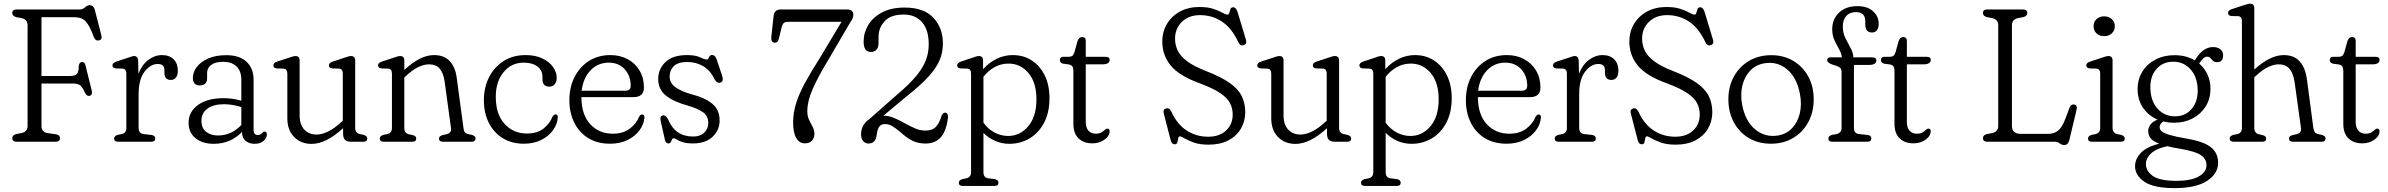

<svg xmlns="http://www.w3.org/2000/svg" viewBox="-20 -750 12638 1016"><path d="M403.5 -700Q418.5 -700 430 -711.2Q441.5 -722.5 455 -722.5Q475 -722.5 482 -697L516.5 -562Q522.5 -539.5 502 -536Q484.5 -532.5 476 -555Q459 -600.5 444.2 -622.8Q429.5 -645 412 -652Q394.5 -659 370.5 -659H199.5V-348H351Q378 -348 387.2 -359Q396.5 -370 396.5 -397.5Q398 -420 412 -421.5Q428 -423.5 432.5 -403.5L465.5 -270.5Q471 -248 454.5 -243Q440 -239 430 -258.5Q418.5 -285.5 406 -296.8Q393.5 -308 367.5 -308H199.5V-84Q199.5 -50.5 231 -46L276.5 -39.5Q297.5 -35.5 297.5 -19Q297.5 0 273.5 0H68.5Q45 0 45 -19Q45 -34.5 65.5 -40.5L94.5 -46Q126 -53 126 -84V-616Q126 -647 94.5 -654L65.5 -659.5Q45 -665.5 45 -681Q45 -700 68.5 -700Z M711 -428 712.5 -359.5Q731 -407.5 765 -433Q799 -458.5 837.5 -458.5Q876.5 -458.5 898.8 -436.2Q921 -414 921 -376Q921 -352 911 -339.5Q901 -327 884.5 -327Q850 -327 850 -365V-379Q850 -411.5 814.5 -411.5Q776.5 -411.5 745 -370.8Q713.5 -330 713.5 -251.5V-73Q713.5 -43.5 740.5 -40.5L781 -36Q801.5 -33 801.5 -17Q801.5 0 780 0H605Q584 0 584 -17Q584 -30 602 -36L624 -40.5Q648.5 -46 648.5 -73V-360.5Q648.5 -385 629 -387L592 -388Q575 -390.5 575 -404Q575 -417.5 595 -424L656 -444Q667.5 -448 676 -450.8Q684.5 -453.5 690 -453.5Q709.5 -453.5 711 -428Z M978 -101Q978 -158.5 1027.8 -194.5Q1077.5 -230.5 1162 -230.5Q1211.5 -230.5 1257 -217V-328Q1257 -374.5 1231.2 -398.8Q1205.5 -423 1161 -423Q1119 -423 1097.5 -406.2Q1076 -389.5 1076 -365V-336.5Q1076 -298 1036.5 -298Q1018.5 -298 1009.5 -308.8Q1000.5 -319.5 1000.5 -336.5Q1000.5 -368 1021.5 -395.8Q1042.5 -423.5 1082 -440.8Q1121.5 -458 1177.5 -458Q1247.5 -458 1284.8 -423Q1322 -388 1322 -327.5V-63Q1322 -35.5 1345 -35.5Q1358.5 -35.5 1366.5 -45.5Q1369 -48.5 1372 -51.2Q1375 -54 1379 -54Q1392 -54 1392 -38Q1392 -19.5 1374.5 -4.2Q1357 11 1328 11Q1298 11 1279.2 -5Q1260.5 -21 1260.5 -50.5V-51.5Q1199 11 1111.5 11Q1051.5 11 1014.8 -18.5Q978 -48 978 -101ZM1046 -111Q1046 -71.5 1071 -52.2Q1096 -33 1133.5 -33Q1204 -33 1257 -88.5V-183.5Q1236 -190 1213.2 -194.2Q1190.5 -198.5 1165 -198.5Q1110.5 -198.5 1078.2 -175.5Q1046 -152.5 1046 -111Z M1500.5 -124V-360.5Q1500.5 -385 1480.5 -387L1443.5 -388Q1426.5 -390.5 1426.5 -404Q1426.5 -417.5 1446.5 -424L1507.5 -444Q1519.5 -448 1528.2 -450.8Q1537 -453.5 1543.5 -453.5Q1565.5 -453.5 1565.5 -429.5V-141Q1565.5 -90.5 1590.2 -64.2Q1615 -38 1655 -38Q1683 -38 1715.8 -53.8Q1748.5 -69.5 1785.5 -103.5L1794 -111V-360.5Q1794 -385 1774.5 -387L1737 -388Q1720.5 -390.5 1720.5 -404Q1720.5 -417.5 1740 -424L1801 -444Q1813.5 -448 1822 -450.8Q1830.5 -453.5 1837 -453.5Q1859.5 -453.5 1859.5 -429.5V-73Q1859.5 -46 1884 -40.5L1905.5 -36Q1923.5 -30 1923.5 -17Q1923.5 0 1902.5 0H1837Q1815.5 0 1805.5 -10Q1795.5 -20 1795.5 -43.5V-71.5Q1705 11.5 1628.5 11.5Q1572.5 11.5 1536.5 -25Q1500.5 -61.5 1500.5 -124Z M2119.5 -429.5V-380Q2161.5 -418.5 2200.2 -438.5Q2239 -458.5 2277 -458.5Q2330.5 -458.5 2360.2 -426.2Q2390 -394 2397 -337L2432.5 -73Q2434 -58.5 2439.2 -51Q2444.5 -43.5 2457 -40.5L2478.5 -36Q2496.5 -29.5 2496.5 -17Q2496.5 0 2475.5 0H2323.5Q2303 0 2303 -17Q2303 -29.5 2320 -34.5L2342 -39.5Q2355 -42.5 2361.8 -50Q2368.5 -57.5 2366.5 -72.5L2333 -317.5Q2326.5 -364 2306.8 -386.8Q2287 -409.5 2250.5 -409.5Q2223.5 -409.5 2193.2 -395Q2163 -380.5 2127 -347L2119.5 -340V-73Q2119.5 -45 2144 -39.5L2166 -34.5Q2182.5 -29.5 2182.5 -17Q2182.5 0 2162 0H2010.5Q1989.5 0 1989.5 -17Q1989.5 -30 2007.5 -36L2029.5 -40.5Q2054 -46 2054 -73V-360.5Q2054 -385 2034.5 -387L1997.5 -388Q1980.5 -390.5 1980.5 -404Q1980.5 -417.5 2000.5 -424L2061 -444Q2073.5 -448 2082 -450.8Q2090.5 -453.5 2097.5 -453.5Q2119.5 -453.5 2119.5 -429.5Z M2926 -338Q2926 -317 2915.2 -304.2Q2904.5 -291.5 2887 -291.5Q2850.5 -291.5 2850.5 -332V-345Q2850.5 -377 2824.2 -397.8Q2798 -418.5 2751 -418.5Q2686 -418.5 2644.8 -368.2Q2603.5 -318 2603.5 -238Q2603.5 -145.5 2650 -94.5Q2696.5 -43.5 2768 -43.5Q2823.5 -43.5 2856.8 -70.2Q2890 -97 2902.5 -130.5Q2910.5 -144.5 2919.5 -144.5Q2933 -144.5 2931.5 -126.5Q2928.5 -91 2905.5 -59.8Q2882.5 -28.5 2843.2 -9Q2804 10.5 2752.5 10.5Q2688 10.5 2640.5 -18.8Q2593 -48 2566.8 -99.8Q2540.5 -151.5 2540.5 -219.5Q2540.5 -287.5 2568 -341.5Q2595.5 -395.5 2645 -427Q2694.5 -458.5 2761.5 -458.5Q2812.5 -458.5 2849.2 -441.2Q2886 -424 2906 -396.2Q2926 -368.5 2926 -338Z M3387.5 -287Q3387.5 -236 3332 -236H3056.5Q3057 -143 3103.5 -92.8Q3150 -42.5 3222.5 -42.5Q3278 -42.5 3313 -69.5Q3348 -96.5 3361 -130.5Q3368.5 -144.5 3378 -144.5Q3391 -144 3390 -127Q3387 -91.5 3363.8 -60Q3340.5 -28.5 3300.5 -9Q3260.5 10.5 3208 10.5Q3141.5 10.5 3093.5 -18.8Q3045.5 -48 3019.2 -100.2Q2993 -152.5 2993 -220Q2993 -288 3020 -341.8Q3047 -395.5 3095.8 -427Q3144.5 -458.5 3210.5 -458.5Q3261.5 -458.5 3301.5 -436.8Q3341.5 -415 3364.5 -376.5Q3387.5 -338 3387.5 -287ZM3201.5 -418.5Q3144 -418.5 3105 -377.8Q3066 -337 3058 -270H3288.5Q3317.5 -270 3317.5 -296Q3317.5 -348.5 3285.8 -383.5Q3254 -418.5 3201.5 -418.5Z M3647.5 -27.5Q3684.5 -27.5 3706.2 -47.8Q3728 -68 3728 -99.5Q3728 -135.5 3700.8 -155.5Q3673.5 -175.5 3620 -191Q3545 -211.5 3504 -244Q3463 -276.5 3463 -332Q3463 -385 3501.5 -421.8Q3540 -458.5 3615.5 -458.5Q3660.5 -458.5 3684.2 -446.8Q3708 -435 3720 -435Q3725.5 -435 3728.5 -441Q3731.5 -447 3735.5 -453Q3739.5 -459 3748 -459Q3764.5 -459 3772.5 -435.5L3801 -350Q3811 -319.5 3793.5 -313.5Q3774.5 -307 3762 -329.5Q3738.5 -378 3700.8 -400Q3663 -422 3617.5 -422Q3567.5 -422 3545.5 -400Q3523.5 -378 3523.5 -345.5Q3523.5 -310.5 3554 -288.5Q3584.5 -266.5 3640 -251Q3710.5 -233 3749.2 -201Q3788 -169 3788 -112.5Q3788 -61 3750.5 -26Q3713 9 3648 9Q3613.5 9 3592.8 2.2Q3572 -4.5 3561.2 -11.5Q3550.5 -18.5 3546 -18.5Q3539 -18.5 3536 -11.5Q3533 -4.5 3529.5 2.2Q3526 9 3518 9Q3502.5 9 3498.5 -10.5L3478.5 -98.5Q3474.5 -115.5 3475 -125.5Q3475.5 -135.5 3485 -138.5Q3502.5 -144 3516.5 -116Q3553.5 -27.5 3647.5 -27.5Z M4289.5 -43Q4289.5 -19.5 4276.5 -5.5Q4263.5 8.5 4238.5 8.5Q4210 8.5 4193.5 -19.5Q4177 -47.5 4177 -102Q4177 -153 4192.8 -203.5Q4208.5 -254 4239.5 -311Q4270.5 -368 4315.5 -438.5L4433 -634.5H4149Q4133.5 -634.5 4126.5 -627.2Q4119.5 -620 4115.5 -603.5L4101.5 -545.5Q4097 -523.5 4079.5 -524Q4058.5 -525 4061.5 -554.5L4073.5 -664.5Q4077.5 -700 4111 -700H4461.5Q4495.5 -700 4495.5 -671.5Q4495.5 -662.5 4491.8 -653Q4488 -643.5 4478.5 -630.5L4366.5 -439Q4309 -344 4280.5 -279.2Q4252 -214.5 4252 -160Q4252 -136 4261.2 -116.2Q4270.5 -96.5 4280 -78.8Q4289.5 -61 4289.5 -43Z M4536.5 -40.5Q4536.5 -64 4547.5 -84.8Q4558.5 -105.5 4579.5 -119L4732 -253.5Q4792 -304.5 4827.5 -347Q4863 -389.5 4878.8 -429.8Q4894.5 -470 4894.5 -515Q4894.5 -591.5 4859.5 -632.2Q4824.5 -673 4762 -673Q4694 -673 4661.5 -638Q4629 -603 4629 -555.5V-522Q4629 -498.5 4617.8 -486.8Q4606.5 -475 4588.5 -475Q4550 -475 4550 -530Q4550 -577 4574.8 -618Q4599.5 -659 4648 -684.5Q4696.5 -710 4767.5 -710Q4868.5 -710 4919 -656.2Q4969.5 -602.5 4969.5 -520Q4969.5 -472.5 4951.8 -430.8Q4934 -389 4892.5 -343.8Q4851 -298.5 4779.5 -242L4655 -138Q4684 -137.5 4712 -125.5Q4740 -113.5 4767.5 -98Q4795 -82.5 4822 -70.8Q4849 -59 4877 -59Q4913.5 -59 4932.2 -78.8Q4951 -98.5 4962 -136Q4969 -156 4984 -153.5Q4999 -151 4996 -124Q4986.5 -53.5 4957 -22Q4927.5 9.5 4877.5 9.5Q4838 9.5 4807.8 -5.5Q4777.5 -20.5 4743.5 -52Q4717 -74 4699.5 -83.8Q4682 -93.5 4663 -93.5Q4641 -93.5 4631.5 -78Q4622 -62.5 4619 -35Q4613.5 9.5 4575.5 9.5Q4559 9.5 4547.8 -3.2Q4536.5 -16 4536.5 -40.5Z M5182 -429.5V-384Q5214 -419.5 5254.5 -439Q5295 -458.5 5339 -458.5Q5396.5 -458.5 5440.2 -429.8Q5484 -401 5508.8 -350Q5533.5 -299 5533.5 -231Q5533.5 -154.5 5504.8 -100.2Q5476 -46 5427.8 -17.5Q5379.5 11 5321 11Q5281 11 5245.8 -4.5Q5210.5 -20 5184 -47V161Q5184 189.5 5208.5 193.5L5245.5 198Q5263.5 203 5263.5 217Q5263.5 234 5242 234H5075Q5053.5 234 5053.5 217Q5053.5 204 5072 198L5094 193.5Q5118.5 187.5 5118.5 161V-360.5Q5118.5 -385 5099 -387L5062 -388Q5045 -390.5 5045 -404Q5045 -417 5064.5 -424L5123.5 -443.5Q5135.5 -448 5144.2 -450.8Q5153 -453.5 5160 -453.5Q5182 -453.5 5182 -429.5ZM5317 -413.5Q5277 -413.5 5243.5 -395Q5210 -376.5 5184 -344V-100.5Q5209.5 -66 5243.8 -48.2Q5278 -30.5 5315 -30.5Q5377.5 -30.5 5421 -81.8Q5464.5 -133 5464.5 -225Q5464.5 -313 5422.5 -363.2Q5380.5 -413.5 5317 -413.5Z M5635.5 -409 5605.5 -413Q5588.5 -417 5588.5 -432.5Q5588.5 -449.5 5608 -449.5H5636Q5647.5 -449.5 5654.2 -454.5Q5661 -459.5 5665.5 -473.5L5682 -533Q5690 -554 5706.5 -554Q5725.5 -554 5725.5 -532.5V-449.5H5830Q5852 -449.5 5852 -433.5Q5852 -409.5 5813.5 -409.5H5725.5V-104Q5725.5 -75 5739.5 -58.8Q5753.5 -42.5 5778 -42.5Q5797 -42.5 5808.2 -49.2Q5819.5 -56 5826.2 -62.8Q5833 -69.5 5839.5 -69.5Q5854 -69 5851.5 -51Q5850 -29.5 5823.8 -10.5Q5797.5 8.5 5760 8.5Q5715 8.5 5687.5 -17.5Q5660 -43.5 5660 -95.5V-375Q5660 -390 5654.8 -398.2Q5649.5 -406.5 5635.5 -409Z M6375 15.5Q6329.5 15.5 6298.2 4.5Q6267 -6.5 6248.8 -17.5Q6230.5 -28.5 6224 -28.5Q6216.5 -28.5 6214.8 -18Q6213 -7.5 6210.2 3Q6207.5 13.5 6197 13.5Q6179.5 13.5 6174.5 -9.5L6138 -150.5Q6133 -172 6151.5 -176.5Q6167.5 -180.5 6178.5 -159.5Q6207.5 -94 6258.2 -60.2Q6309 -26.5 6373.5 -26.5Q6432.5 -26.5 6467.5 -59Q6502.5 -91.5 6503 -142Q6503.5 -174.5 6489.8 -202.5Q6476 -230.5 6438.2 -256.5Q6400.5 -282.5 6328 -309.5Q6220 -348.5 6175.2 -403Q6130.5 -457.5 6130.5 -529.5Q6130.5 -583 6155.8 -624.5Q6181 -666 6225.2 -689.5Q6269.5 -713 6327 -713Q6371 -713 6400.8 -703Q6430.5 -693 6448.5 -682.8Q6466.5 -672.5 6475 -672.5Q6482.5 -672.5 6485 -682.2Q6487.5 -692 6491 -701.8Q6494.5 -711.5 6505.5 -711.5Q6521 -711.5 6529 -686L6573 -540Q6580 -517 6561.5 -511Q6543.5 -505 6533.5 -525.5Q6498.5 -601 6446.5 -635.5Q6394.5 -670 6330 -670Q6271.5 -670 6234.8 -634.8Q6198 -599.5 6198 -545.5Q6198 -511 6212.5 -481.5Q6227 -452 6262.5 -425.5Q6298 -399 6362 -374Q6441 -343.5 6486.5 -311.5Q6532 -279.5 6550.8 -241.5Q6569.5 -203.5 6569.5 -155Q6569 -107 6546 -68.2Q6523 -29.5 6479.8 -7Q6436.5 15.5 6375 15.5Z M6707 -124V-360.5Q6707 -385 6687 -387L6650 -388Q6633 -390.5 6633 -404Q6633 -417.5 6653 -424L6714 -444Q6726 -448 6734.8 -450.8Q6743.5 -453.5 6750 -453.5Q6772 -453.5 6772 -429.5V-141Q6772 -90.5 6796.8 -64.2Q6821.5 -38 6861.5 -38Q6889.5 -38 6922.2 -53.8Q6955 -69.5 6992 -103.5L7000.5 -111V-360.5Q7000.5 -385 6981 -387L6943.5 -388Q6927 -390.5 6927 -404Q6927 -417.5 6946.5 -424L7007.5 -444Q7020 -448 7028.5 -450.8Q7037 -453.5 7043.5 -453.5Q7066 -453.5 7066 -429.5V-73Q7066 -46 7090.5 -40.5L7112 -36Q7130 -30 7130 -17Q7130 0 7109 0H7043.5Q7022 0 7012 -10Q7002 -20 7002 -43.5V-71.5Q6911.5 11.5 6835 11.5Q6779 11.5 6743 -25Q6707 -61.5 6707 -124Z M7310.5 -429.5V-384Q7342.5 -419.5 7383 -439Q7423.5 -458.5 7467.5 -458.5Q7525 -458.5 7568.8 -429.8Q7612.5 -401 7637.2 -350Q7662 -299 7662 -231Q7662 -154.5 7633.2 -100.2Q7604.5 -46 7556.2 -17.5Q7508 11 7449.5 11Q7409.5 11 7374.2 -4.5Q7339 -20 7312.5 -47V161Q7312.5 189.5 7337 193.5L7374 198Q7392 203 7392 217Q7392 234 7370.5 234H7203.5Q7182 234 7182 217Q7182 204 7200.5 198L7222.5 193.5Q7247 187.5 7247 161V-360.5Q7247 -385 7227.5 -387L7190.5 -388Q7173.5 -390.5 7173.5 -404Q7173.5 -417 7193 -424L7252 -443.5Q7264 -448 7272.8 -450.8Q7281.5 -453.5 7288.5 -453.5Q7310.5 -453.5 7310.5 -429.5ZM7445.5 -413.5Q7405.5 -413.5 7372 -395Q7338.5 -376.5 7312.5 -344V-100.5Q7338 -66 7372.2 -48.2Q7406.5 -30.5 7443.5 -30.5Q7506 -30.5 7549.5 -81.8Q7593 -133 7593 -225Q7593 -313 7551 -363.2Q7509 -413.5 7445.5 -413.5Z M8131.5 -287Q8131.5 -236 8076 -236H7800.5Q7801 -143 7847.5 -92.8Q7894 -42.5 7966.5 -42.5Q8022 -42.5 8057 -69.5Q8092 -96.5 8105 -130.5Q8112.5 -144.5 8122 -144.5Q8135 -144 8134 -127Q8131 -91.5 8107.8 -60Q8084.5 -28.5 8044.5 -9Q8004.5 10.5 7952 10.5Q7885.5 10.5 7837.5 -18.8Q7789.5 -48 7763.2 -100.2Q7737 -152.5 7737 -220Q7737 -288 7764 -341.8Q7791 -395.5 7839.8 -427Q7888.5 -458.5 7954.5 -458.5Q8005.5 -458.5 8045.5 -436.8Q8085.5 -415 8108.5 -376.5Q8131.5 -338 8131.5 -287ZM7945.5 -418.5Q7888 -418.5 7849 -377.8Q7810 -337 7802 -270H8032.5Q8061.5 -270 8061.5 -296Q8061.5 -348.5 8029.8 -383.5Q7998 -418.5 7945.5 -418.5Z M8334 -428 8335.5 -359.5Q8354 -407.5 8388 -433Q8422 -458.5 8460.5 -458.5Q8499.5 -458.5 8521.8 -436.2Q8544 -414 8544 -376Q8544 -352 8534 -339.5Q8524 -327 8507.5 -327Q8473 -327 8473 -365V-379Q8473 -411.5 8437.5 -411.5Q8399.5 -411.5 8368 -370.8Q8336.5 -330 8336.5 -251.5V-73Q8336.5 -43.5 8363.5 -40.5L8404 -36Q8424.5 -33 8424.5 -17Q8424.5 0 8403 0H8228Q8207 0 8207 -17Q8207 -30 8225 -36L8247 -40.5Q8271.5 -46 8271.5 -73V-360.5Q8271.5 -385 8252 -387L8215 -388Q8198 -390.5 8198 -404Q8198 -417.5 8218 -424L8279 -444Q8290.5 -448 8299 -450.8Q8307.5 -453.5 8313 -453.5Q8332.5 -453.5 8334 -428Z M8846.5 15.5Q8801 15.5 8769.8 4.5Q8738.5 -6.5 8720.2 -17.5Q8702 -28.5 8695.5 -28.5Q8688 -28.5 8686.2 -18Q8684.5 -7.5 8681.8 3Q8679 13.5 8668.5 13.5Q8651 13.5 8646 -9.5L8609.5 -150.5Q8604.5 -172 8623 -176.5Q8639 -180.5 8650 -159.5Q8679 -94 8729.8 -60.2Q8780.5 -26.5 8845 -26.5Q8904 -26.5 8939 -59Q8974 -91.5 8974.5 -142Q8975 -174.5 8961.2 -202.5Q8947.5 -230.5 8909.8 -256.5Q8872 -282.5 8799.5 -309.5Q8691.5 -348.5 8646.8 -403Q8602 -457.5 8602 -529.5Q8602 -583 8627.2 -624.5Q8652.5 -666 8696.8 -689.5Q8741 -713 8798.5 -713Q8842.5 -713 8872.2 -703Q8902 -693 8920 -682.8Q8938 -672.5 8946.5 -672.5Q8954 -672.5 8956.5 -682.2Q8959 -692 8962.5 -701.8Q8966 -711.5 8977 -711.5Q8992.5 -711.5 9000.5 -686L9044.5 -540Q9051.5 -517 9033 -511Q9015 -505 9005 -525.5Q8970 -601 8918 -635.5Q8866 -670 8801.5 -670Q8743 -670 8706.2 -634.8Q8669.5 -599.5 8669.5 -545.5Q8669.5 -511 8684 -481.5Q8698.5 -452 8734 -425.5Q8769.5 -399 8833.5 -374Q8912.5 -343.5 8958 -311.5Q9003.5 -279.5 9022.2 -241.5Q9041 -203.5 9041 -155Q9040.5 -107 9017.5 -68.2Q8994.5 -29.5 8951.2 -7Q8908 15.5 8846.5 15.5Z M9353 -458Q9418.5 -458 9469.2 -428Q9520 -398 9548.8 -345.2Q9577.5 -292.5 9577.5 -224Q9577.5 -156 9548.5 -103Q9519.5 -50 9468.5 -19.8Q9417.5 10.5 9351 10.5Q9285 10.5 9234.2 -19.5Q9183.5 -49.5 9154.8 -102.8Q9126 -156 9126 -224.5Q9126 -292 9155 -344.8Q9184 -397.5 9235.2 -427.8Q9286.5 -458 9353 -458ZM9391.5 -33.5Q9435 -41.5 9464 -72.8Q9493 -104 9504 -150.5Q9515 -197 9505 -251Q9489 -339.5 9436 -383.5Q9383 -427.5 9313.5 -414.5Q9270 -406.5 9240.8 -375.5Q9211.5 -344.5 9200.2 -298Q9189 -251.5 9198.5 -197.5Q9215 -108 9268.8 -64.5Q9322.5 -21 9391.5 -33.5Z M9790.5 -73Q9790.5 -43.5 9817.5 -40.5L9862 -36Q9882.5 -33.5 9882.5 -17Q9882.5 0 9861 0H9676.5Q9655 0 9655 -16.5Q9655 -31 9675 -36.5L9698 -40.5Q9725 -46.5 9725 -73.5V-367Q9725 -382 9719 -389.2Q9713 -396.5 9696.5 -402L9677 -408Q9649 -418 9649 -431Q9649 -446.5 9666.5 -446.5H9726.5Q9724 -468.5 9711.5 -490.2Q9699 -512 9687.2 -537.5Q9675.5 -563 9675.5 -595.5Q9675.5 -649 9711.8 -683.2Q9748 -717.5 9808.5 -717.5Q9862.5 -717.5 9892 -690.2Q9921.5 -663 9921.5 -624Q9921.5 -601.5 9911.8 -589.8Q9902 -578 9886.5 -578Q9850.5 -578 9850.5 -620V-637Q9850.5 -686 9801.5 -686Q9768.5 -686 9750 -665.8Q9731.5 -645.5 9731.5 -609Q9731.5 -576 9745.5 -547.8Q9759.5 -519.5 9773.2 -494.8Q9787 -470 9787 -447V-446.5H9887Q9909 -446.5 9909 -430.5Q9909 -406.5 9870.5 -406.5H9790.5Z M9980.5 -409 9950.5 -413Q9933.5 -417 9933.5 -432.5Q9933.5 -449.5 9953 -449.5H9981Q9992.5 -449.5 9999.2 -454.5Q10006 -459.5 10010.5 -473.5L10027 -533Q10035 -554 10051.5 -554Q10070.5 -554 10070.5 -532.5V-449.5H10175Q10197 -449.5 10197 -433.5Q10197 -409.5 10158.5 -409.5H10070.5V-104Q10070.5 -75 10084.5 -58.8Q10098.5 -42.5 10123 -42.5Q10142 -42.5 10153.2 -49.2Q10164.5 -56 10171.2 -62.8Q10178 -69.5 10184.5 -69.5Q10199 -69 10196.5 -51Q10195 -29.5 10168.8 -10.5Q10142.5 8.5 10105 8.5Q10060 8.5 10032.5 -17.5Q10005 -43.5 10005 -95.5V-375Q10005 -390 9999.8 -398.2Q9994.5 -406.5 9980.5 -409Z M10687 -659.5 10658 -654Q10626.5 -646.5 10626.5 -616V-83Q10626.5 -41.5 10675.5 -41.5H10815.5Q10848.5 -41.5 10869.8 -57.8Q10891 -74 10908.5 -119.5L10931 -179.5Q10939 -200 10955.5 -197Q10974.5 -193.5 10968.5 -169L10930 -8Q10923.5 17.5 10903.5 17.5Q10890.5 17.5 10879.2 8.8Q10868 0 10853.5 0H10496.5Q10473 0 10473 -19Q10473 -34.5 10493.5 -40.5L10522.5 -46Q10554 -53 10554 -84V-616Q10554 -647 10522.5 -654L10493.5 -659.5Q10473 -665.5 10473 -681Q10473 -700 10496.5 -700H10684Q10708 -700 10708 -681Q10708 -665.5 10687 -659.5Z M11114 -558.5Q11090 -558.5 11074.2 -573.2Q11058.5 -588 11058.5 -611Q11058.5 -634 11074.2 -648.8Q11090 -663.5 11114 -663.5Q11139 -663.5 11155 -648.8Q11171 -634 11171 -611.5Q11171 -588.5 11155 -573.5Q11139 -558.5 11114 -558.5ZM11159 -429.5V-73Q11159 -46.5 11183.5 -40.5L11205.5 -36Q11223.5 -30 11223.5 -17Q11223.5 0 11202 0H11050Q11029 0 11029 -17Q11029 -30 11047 -36L11069 -40.5Q11093.5 -46.5 11093.5 -73V-360.5Q11093.5 -385 11074 -387L11037 -388Q11020 -390.5 11020 -404Q11020 -417.5 11040 -424L11100.5 -444Q11113 -448 11121.5 -450.8Q11130 -453.5 11137 -453.5Q11159 -453.5 11159 -429.5Z M11549 -17Q11639.5 -2 11678.5 28.5Q11717.5 59 11717.5 111.5Q11717.5 169.5 11658.5 207.5Q11599.5 245.5 11488 245.5Q11377 245.5 11327.5 211.8Q11278 178 11278 130Q11278 91.5 11307.8 59.8Q11337.5 28 11405.5 10Q11370.5 -3.5 11359 -20.2Q11347.5 -37 11347.5 -58Q11347.5 -73.5 11359 -90Q11370.5 -106.5 11397 -117Q11348.5 -138 11320 -180Q11291.5 -222 11291.5 -277.5Q11291.5 -331 11317 -371.8Q11342.5 -412.5 11386.8 -435.2Q11431 -458 11487.5 -458Q11547.5 -458 11594 -430.5L11599.5 -438.5Q11638.5 -501 11691 -501Q11714.5 -501 11729.2 -489.2Q11744 -477.5 11744 -458Q11744 -421 11712 -421Q11698 -421 11690.5 -428.2Q11683 -435.5 11676.5 -442.8Q11670 -450 11659.5 -450Q11648.5 -450 11639.2 -441Q11630 -432 11617 -414Q11645.5 -390 11661.2 -355.8Q11677 -321.5 11677 -280.5Q11677 -227.5 11651.8 -187Q11626.5 -146.5 11583 -123.5Q11539.5 -100.5 11485 -100.5Q11454.5 -100.5 11427 -107.5Q11408 -93.5 11408 -77Q11408 -64.5 11419.5 -54.8Q11431 -45 11461.8 -35.8Q11492.5 -26.5 11549 -17ZM11478.5 -423.5Q11424 -423 11390.8 -384.2Q11357.5 -345.5 11359 -284Q11360.5 -215.5 11397.2 -174.8Q11434 -134 11490.5 -134.5Q11545 -135 11578 -174.2Q11611 -213.5 11609.5 -275Q11608 -342.5 11571.5 -383.2Q11535 -424 11478.5 -423.5ZM11335.5 118.5Q11335.5 155 11372 181Q11408.5 207 11498 207Q11573 207 11614.5 184Q11656 161 11656 124Q11656 91.5 11626.8 71.2Q11597.5 51 11518 37.5Q11477.5 31 11448.5 23.5Q11389.5 36.5 11362.5 62Q11335.5 87.5 11335.5 118.5Z M11909 -707V-382Q11993 -458.5 12064.5 -458.5Q12119 -458.5 12149.2 -425Q12179.5 -391.5 12187.5 -329.5L12221.5 -73Q12223.5 -58.5 12228.8 -51Q12234 -43.5 12246.5 -40.5L12268 -36Q12286 -29.5 12286 -17Q12286 0 12265 0H12113Q12092.5 0 12092.5 -17Q12092.5 -29.5 12109.5 -34.5L12131.5 -39.5Q12144.5 -42.5 12151.2 -50Q12158 -57.5 12156 -72.5L12123 -310.5Q12116 -360.5 12096 -385Q12076 -409.5 12038 -409.5Q12013 -409.5 11983.2 -395.8Q11953.5 -382 11917 -348.5L11909 -341.5V-73Q11909 -45 11933.5 -39.5L11955 -34.5Q11972 -29.5 11972 -17Q11972 0 11951.5 0H11800Q11778.5 0 11778.5 -17Q11778.5 -30 11797 -36L11819 -40.5Q11843.5 -46 11843.5 -73V-638Q11843.5 -662.5 11824 -664.5L11787 -665Q11770 -668 11770 -681.5Q11770 -695 11789.5 -701.5L11850.5 -721.5Q11863 -725.5 11871.5 -728Q11880 -730.5 11887 -730.5Q11909 -730.5 11909 -707Z M12355.5 -409 12325.5 -413Q12308.5 -417 12308.5 -432.5Q12308.5 -449.5 12328 -449.5H12356Q12367.5 -449.5 12374.2 -454.5Q12381 -459.5 12385.5 -473.5L12402 -533Q12410 -554 12426.5 -554Q12445.5 -554 12445.5 -532.5V-449.5H12550Q12572 -449.5 12572 -433.5Q12572 -409.5 12533.5 -409.5H12445.5V-104Q12445.5 -75 12459.5 -58.8Q12473.5 -42.5 12498 -42.5Q12517 -42.5 12528.2 -49.2Q12539.5 -56 12546.2 -62.8Q12553 -69.5 12559.5 -69.5Q12574 -69 12571.5 -51Q12570 -29.5 12543.8 -10.5Q12517.5 8.5 12480 8.5Q12435 8.5 12407.5 -17.5Q12380 -43.5 12380 -95.5V-375Q12380 -390 12374.8 -398.2Q12369.5 -406.5 12355.5 -409Z"/></svg>

Font: Fraunces 72pt SuperSoft Light
Style: Regular
Weight: 300
Version: Version 1.000;[0bf87f6ff]